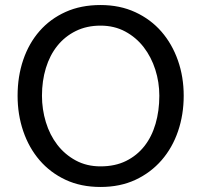

<svg xmlns="http://www.w3.org/2000/svg" viewBox="-20 -732 801 764"><path d="M50 -351Q50 -428 72.5 -494Q95 -560 137.5 -608.5Q180 -657 241 -684.5Q302 -712 380 -712Q457 -712 518.5 -683.5Q580 -655 622.5 -606Q665 -557 688 -491.5Q711 -426 711 -351Q711 -276 688.5 -210Q666 -144 623 -94.5Q580 -45 519 -16.5Q458 12 380 12Q302 12 241 -16.5Q180 -45 137.5 -94.5Q95 -144 72.5 -210Q50 -276 50 -351ZM147 -351Q147 -297 162.5 -246Q178 -195 208 -156Q238 -117 281.5 -93.5Q325 -70 380 -70Q438 -70 481.5 -91.5Q525 -113 554.5 -150.5Q584 -188 599 -239.5Q614 -291 614 -351Q614 -405 598 -455Q582 -505 552 -544Q522 -583 478.5 -606.5Q435 -630 380 -630Q325 -630 281.5 -608.5Q238 -587 208 -549.5Q178 -512 162.5 -461Q147 -410 147 -351Z"/></svg>

Font: ABeeZee
Style: Regular
Weight: 400
Designer: Anja Meiners
Foundry: Anja Meiners
Version: Version 1.001